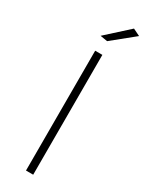

<svg xmlns="http://www.w3.org/2000/svg" viewBox="-232 -932 746 970"><g transform="rotate(30 141.0 -447.0)"><path d="M234 -894 275 -874 148 -771 106 -778ZM120 -699H162V0H120Z"/></g></svg>

Font: TypoPRO Montserrat
Style: Regular
Weight: 275
Designer: Julieta Ulanovsky
Foundry: Julieta Ulanovsky
Version: Version 6.001